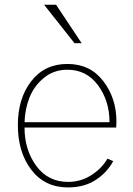

<svg xmlns="http://www.w3.org/2000/svg" viewBox="-20 -777 564 814"><path d="M167 -756.8H217.8L326.2 -593.8H295.9ZM55.7 -247.1Q55.7 -359.4 112.3 -432.6Q168.9 -505.9 265.6 -505.9Q362.3 -505.9 418 -433.1Q473.6 -360.4 473.6 -261.7Q473.6 -257.8 473.1 -249.5Q472.7 -241.2 472.7 -236.3H84Q84 -141.6 133.8 -73.7Q183.6 -5.9 268.6 -5.9Q323.2 -5.9 367.7 -34.7Q412.1 -63.5 435.5 -104.5L460 -93.8Q432.6 -43.9 384.3 -13.2Q335.9 17.6 268.6 17.6Q169.9 17.6 112.8 -57.1Q55.7 -131.8 55.7 -247.1ZM84 -258.8H444.3Q444.3 -349.6 395.5 -415.5Q346.7 -481.4 265.6 -481.4Q208 -481.4 166 -446.8Q124 -412.1 105 -363.3Q85.9 -314.5 84 -258.8Z"/></svg>

Font: Gothic A1 Thin
Style: Regular
Weight: 250
Designer: HanYang I&C Co.,Ltd.
Foundry: HanYang I&C Co.,Ltd.
Version: Version 2.50